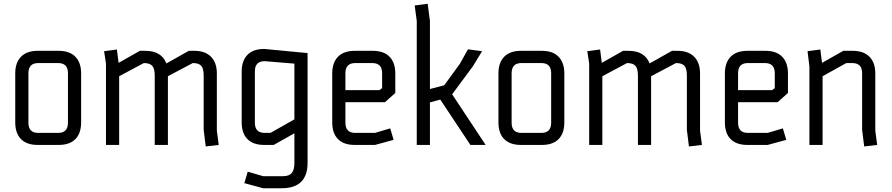

<svg xmlns="http://www.w3.org/2000/svg" viewBox="-20 -770 4741 1020"><path d="M289 -435H183Q131 -435 131 -381V-118Q131 -64 183 -64H289Q341 -64 341 -118V-381Q341 -435 289 -435ZM291 0H181Q122 0 91.5 -31Q61 -62 61 -120V-380Q61 -437 91.5 -468.5Q122 -500 181 -500H291Q350 -500 380.5 -468.5Q411 -437 411 -380V-120Q411 -62 380.5 -31Q350 0 291 0Z M1062 -80V-369Q1062 -406 1049 -420.5Q1036 -435 1004 -435L872 -365V0H802V-369Q802 -405 789 -420Q776 -435 744 -435L613 -365V0H543V-432L533 -498L601 -507L610 -436L723 -500H752Q838 -500 864 -433L983 -500H1012Q1070 -500 1101 -468.5Q1132 -437 1132 -380V-76L1142 0L1073 8Z M1378 166H1483Q1516 166 1530 149Q1544 132 1544 95V-62L1434 0H1384Q1325 0 1294.5 -31Q1264 -62 1264 -120V-390Q1264 -447 1294.5 -478.5Q1325 -510 1384 -510L1614 -488V95Q1614 230 1476 230H1378L1278 203L1296 142ZM1417 -64 1544 -136V-432L1386 -445Q1334 -445 1334 -391V-118Q1334 -64 1386 -64Z M1865 0Q1806 0 1775.5 -31Q1745 -62 1745 -120V-380Q1745 -437 1775.5 -468.5Q1806 -500 1865 -500H1960Q2019 -500 2049.5 -468.5Q2080 -437 2080 -380V-276L2025 -227H1815V-118Q1815 -64 1867 -64H1972L2053 -88L2071 -27L1972 0ZM1815 -381V-291H1996L2010 -302V-381Q2010 -435 1958 -435H1867Q1815 -435 1815 -381Z M2194 -659 2183 -741 2252 -750 2264 -659V-297L2340 -317L2423 -431L2466 -508L2541 -498L2493 -419L2382 -269L2560 0H2479L2319 -241L2264 -226V0H2194Z M2856 -435H2750Q2698 -435 2698 -381V-118Q2698 -64 2750 -64H2856Q2908 -64 2908 -118V-381Q2908 -435 2856 -435ZM2858 0H2748Q2689 0 2658.5 -31Q2628 -62 2628 -120V-380Q2628 -437 2658.5 -468.5Q2689 -500 2748 -500H2858Q2917 -500 2947.5 -468.5Q2978 -437 2978 -380V-120Q2978 -62 2947.5 -31Q2917 0 2858 0Z M3629 -80V-369Q3629 -406 3616 -420.5Q3603 -435 3571 -435L3439 -365V0H3369V-369Q3369 -405 3356 -420Q3343 -435 3311 -435L3180 -365V0H3110V-432L3100 -498L3168 -507L3177 -436L3290 -500H3319Q3405 -500 3431 -433L3550 -500H3579Q3637 -500 3668 -468.5Q3699 -437 3699 -380V-76L3709 0L3640 8Z M3951 0Q3892 0 3861.5 -31Q3831 -62 3831 -120V-380Q3831 -437 3861.5 -468.5Q3892 -500 3951 -500H4046Q4105 -500 4135.5 -468.5Q4166 -437 4166 -380V-276L4111 -227H3901V-118Q3901 -64 3953 -64H4058L4139 -88L4157 -27L4058 0ZM3901 -381V-291H4082L4096 -302V-381Q4096 -435 4044 -435H3953Q3901 -435 3901 -381Z M4630 -76 4640 0 4571 8 4560 -80V-381Q4560 -435 4508 -435H4476L4350 -365V0H4280V-417L4270 -498L4338 -507L4347 -436L4460 -500H4510Q4568 -500 4599 -468.5Q4630 -437 4630 -380Z"/></svg>

Font: Strong
Style: Regular
Weight: 400
Designer: Roman Shchyukin (Gaslight Type Foundry)
Foundry: Cyreal (www.cyreal.org)
Version: Version 1.001